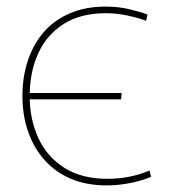

<svg xmlns="http://www.w3.org/2000/svg" viewBox="-20 -553 542 582"><path d="M303 9Q242 9 195 -11Q148 -31 115 -68Q82 -105 65 -154.5Q48 -204 48 -262Q48 -320 64.5 -369.5Q81 -419 112.5 -455.5Q144 -492 191.5 -512.5Q239 -533 300 -533Q339 -533 372.5 -525Q406 -517 427 -509L423 -490Q399 -499 366 -506Q333 -513 301 -513Q224 -513 172.5 -480Q121 -447 95.5 -390.5Q70 -334 70 -262Q70 -191 96.5 -134Q123 -77 175.5 -44Q228 -11 305 -11Q340 -11 372.5 -17.5Q405 -24 433 -36L438 -17Q407 -4 371.5 2.5Q336 9 303 9ZM66 -252V-271H349L347 -252Z"/></svg>

Font: Murecho Thin
Style: Regular
Weight: 100
Designer: Neil Summerour
Foundry: Positype
Version: Version 1.010